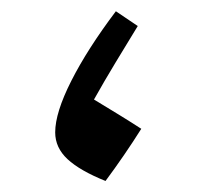

<svg xmlns="http://www.w3.org/2000/svg" viewBox="-20 -317 352 343"><path d="M168.5 6.3Q122.6 -12.2 100.6 -32.7Q78.6 -53.2 78.6 -80.6Q78.6 -115.7 107.4 -172.6Q136.2 -229.5 187 -296.9L226.1 -270.5Q206.1 -237.8 186.3 -205.1Q166.5 -172.4 147.9 -139.2Q173.8 -123.5 192.1 -112.3Q210.4 -101.1 232.4 -86.9Q217.3 -63 201.4 -39.8Q185.5 -16.6 168.5 6.3Z"/></svg>

Font: Pinar-DS1-FD Medium
Style: Regular
Weight: 500
Designer: Amin Abedi
Version: Version 3.000